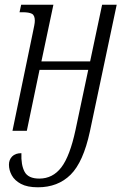

<svg xmlns="http://www.w3.org/2000/svg" viewBox="-20 -556 537 816"><path d="M141 240Q96 240 69 225.5Q42 211 30 189Q18 167 18 144Q18 123 31.5 109Q45 95 71 95Q69 145 84.5 174Q100 203 147 203Q204 203 240.5 155.5Q277 108 301 -4L355 -259H148L94 0H33L119 -415Q123 -434 125.5 -447Q128 -460 128 -468Q128 -491 115.5 -497.5Q103 -504 76 -504H63L70 -536H207L156 -295H363L414 -536H476L362 3Q334 133 280 186.5Q226 240 141 240Z"/></svg>

Font: Noto Serif Condensed Light
Style: Italic
Weight: 300
Width: 3
Italic angle: -12°
Designer: Monotype Design Team
Foundry: Monotype Imaging Inc.
Version: Version 2.014; ttfautohint (v1.8.4.7-5d5b)